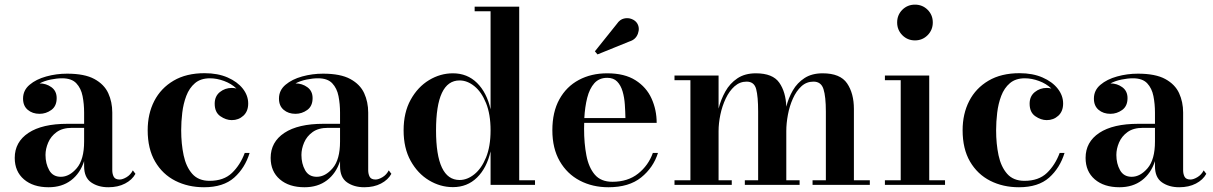

<svg xmlns="http://www.w3.org/2000/svg" viewBox="-20 -778 5104 808"><path d="M184.5 10Q119.5 10 80.8 -23.2Q42 -56.5 42 -113.5Q42 -180.5 99.8 -218.8Q157.5 -257 264 -257H334V-304.5Q334 -340.5 327.5 -373.5Q321 -406.5 301.2 -427.5Q281.5 -448.5 241.5 -448.5Q219 -448.5 193.2 -443.2Q167.5 -438 146.5 -427Q174.5 -427 196.5 -411Q218.5 -395 218.5 -365Q218.5 -331.5 196 -315.2Q173.5 -299 146.5 -299Q116.5 -299 96.8 -315.8Q77 -332.5 77 -363Q77 -398 104.5 -421.2Q132 -444.5 174.5 -456.2Q217 -468 262.5 -468Q336 -468 377.2 -445.5Q418.5 -423 435.5 -386Q452.5 -349 452.5 -304.5V-62Q452.5 -45.5 458.8 -34Q465 -22.5 483.5 -22.5Q496 -22.5 512.8 -32.5Q529.5 -42.5 539 -61L550 -46.5Q536 -21 506.2 -5.5Q476.5 10 436 10Q393 10 363.5 -10.5Q334 -31 334 -78.5V-100Q317.5 -48.5 279 -19.2Q240.5 10 184.5 10ZM236 -34Q272 -34 303 -70.2Q334 -106.5 334 -182.5V-240H283.5Q243 -240 218.5 -222.2Q194 -204.5 182.8 -178Q171.5 -151.5 171.5 -126Q171.5 -89.5 187 -61.8Q202.5 -34 236 -34Z M838.5 10Q771.5 10 717.8 -17.2Q664 -44.5 632.8 -98Q601.5 -151.5 601.5 -230Q601.5 -299 629.2 -353Q657 -407 710.5 -438.5Q764 -470 841 -470Q896.5 -470 937.8 -452Q979 -434 1001.8 -405Q1024.5 -376 1024.5 -342.5Q1024.5 -309.5 1004.2 -291Q984 -272.5 955.5 -272.5Q931 -272.5 907.2 -289Q883.5 -305.5 883.5 -341.5Q883.5 -373 905.2 -390.5Q927 -408 955.5 -408Q965.5 -408 975 -405.5Q953.5 -426 923 -437.2Q892.5 -448.5 863.5 -448.5Q824.5 -448.5 800.5 -428Q776.5 -407.5 764 -374.5Q751.5 -341.5 747 -303.5Q742.5 -265.5 742.5 -230Q742.5 -173 752.8 -124.5Q763 -76 789 -46.5Q815 -17 862 -17Q921.5 -17 956.2 -50.2Q991 -83.5 1010 -134.5H1030.5Q1011 -71 965.5 -30.5Q920 10 838.5 10Z M1261.5 10Q1196.5 10 1157.8 -23.2Q1119 -56.5 1119 -113.5Q1119 -180.5 1176.8 -218.8Q1234.5 -257 1341 -257H1411V-304.5Q1411 -340.5 1404.5 -373.5Q1398 -406.5 1378.2 -427.5Q1358.5 -448.5 1318.5 -448.5Q1296 -448.5 1270.2 -443.2Q1244.5 -438 1223.5 -427Q1251.5 -427 1273.5 -411Q1295.5 -395 1295.5 -365Q1295.5 -331.5 1273 -315.2Q1250.5 -299 1223.5 -299Q1193.5 -299 1173.8 -315.8Q1154 -332.5 1154 -363Q1154 -398 1181.5 -421.2Q1209 -444.5 1251.5 -456.2Q1294 -468 1339.5 -468Q1413 -468 1454.2 -445.5Q1495.5 -423 1512.5 -386Q1529.5 -349 1529.5 -304.5V-62Q1529.5 -45.5 1535.8 -34Q1542 -22.5 1560.5 -22.5Q1573 -22.5 1589.8 -32.5Q1606.5 -42.5 1616 -61L1627 -46.5Q1613 -21 1583.2 -5.5Q1553.5 10 1513 10Q1470 10 1440.5 -10.5Q1411 -31 1411 -78.5V-100Q1394.5 -48.5 1356 -19.2Q1317.5 10 1261.5 10ZM1313 -34Q1349 -34 1380 -70.2Q1411 -106.5 1411 -182.5V-240H1360.5Q1320 -240 1295.5 -222.2Q1271 -204.5 1259.8 -178Q1248.5 -151.5 1248.5 -126Q1248.5 -89.5 1264 -61.8Q1279.5 -34 1313 -34Z M1886 9.5Q1833 9.5 1785.5 -19Q1738 -47.5 1708.2 -101Q1678.5 -154.5 1678.5 -229.5Q1678.5 -304.5 1708.2 -358.2Q1738 -412 1785.5 -440.8Q1833 -469.5 1886 -469.5Q1946.5 -469.5 1987.5 -429Q2028.5 -388.5 2044.5 -318V-730.5H1977.5V-750H2165V-19.5H2231.5V0H2044.5V-141Q2028.5 -71 1987.5 -30.8Q1946.5 9.5 1886 9.5ZM1914 -20.5Q1946.5 -20.5 1976.5 -44.8Q2006.5 -69 2025.5 -115.5Q2044.5 -162 2044.5 -229.5Q2044.5 -297 2025.5 -344Q2006.5 -391 1976.5 -415.2Q1946.5 -439.5 1914 -439.5Q1815 -439.5 1815 -229.5Q1815 -20.5 1914 -20.5Z M2540.5 10Q2473.5 10 2420 -18Q2366.5 -46 2335.5 -99.8Q2304.5 -153.5 2304.5 -230Q2304.5 -306.5 2334 -360Q2363.5 -413.5 2415.8 -441.5Q2468 -469.5 2535.5 -469.5Q2608.5 -469.5 2654.5 -440.2Q2700.5 -411 2722 -363.2Q2743.5 -315.5 2743.5 -261H2438.5Q2438 -249 2438 -236Q2438 -174.5 2447.8 -123.8Q2457.5 -73 2483.2 -43Q2509 -13 2557 -13Q2622 -13 2665.2 -47.2Q2708.5 -81.5 2727.5 -134.5H2749Q2729.5 -72.5 2678.2 -31.2Q2627 10 2540.5 10ZM2535.5 -450.5Q2501.5 -450.5 2481.2 -427.8Q2461 -405 2451.2 -366.5Q2441.5 -328 2439 -281H2612Q2611.5 -308.5 2609.5 -338.2Q2607.5 -368 2600 -393.5Q2592.5 -419 2577.2 -434.8Q2562 -450.5 2535.5 -450.5ZM2494.5 -549 2483.5 -562 2576 -677.5Q2588.5 -696 2605.8 -700Q2623 -704 2638.2 -698Q2653.5 -692 2661 -680.5Q2673.5 -661 2664.5 -636.2Q2655.5 -611.5 2629 -603.5Z M3004 -460V-321Q3013.5 -359 3032.5 -393Q3051.5 -427 3083 -448.2Q3114.5 -469.5 3161 -469.5Q3232 -469.5 3259.5 -430Q3287 -390.5 3289 -329Q3298 -365.5 3316.5 -397.5Q3335 -429.5 3365.8 -449.5Q3396.5 -469.5 3442 -469.5Q3516 -469.5 3544.8 -427.2Q3573.5 -385 3573.5 -319.5V-19.5H3640.5V0H3399.5V-19.5H3455.5V-308.5Q3455.5 -371.5 3445.5 -403Q3435.5 -434.5 3403.5 -434.5Q3374 -434.5 3352.5 -414.8Q3331 -395 3316.8 -363.2Q3302.5 -331.5 3295.8 -295.2Q3289 -259 3289 -226.5V-19.5H3345V0H3114.5V-19.5H3170.5V-308.5Q3170.5 -371.5 3162.2 -403Q3154 -434.5 3122 -434.5Q3093.5 -434.5 3071.2 -414.8Q3049 -395 3034 -363.2Q3019 -331.5 3011.5 -295.2Q3004 -259 3004 -226.5V-19.5H3059.5V0H2818.5V-19.5H2885.5V-440.5H2818.5V-460Z M3830.5 -608Q3799 -608 3777.2 -630Q3755.5 -652 3755.5 -683.5Q3755.5 -715 3777.2 -736.8Q3799 -758.5 3830.5 -758.5Q3862 -758.5 3883.8 -736.8Q3905.5 -715 3905.5 -683.5Q3905.5 -652 3883.8 -630Q3862 -608 3830.5 -608ZM3890.5 -460V-19.5H3957V0H3704V-19.5H3770.5V-440.5H3704V-460Z M4268 10Q4201 10 4147.2 -17.2Q4093.5 -44.5 4062.2 -98Q4031 -151.5 4031 -230Q4031 -299 4058.8 -353Q4086.5 -407 4140 -438.5Q4193.5 -470 4270.5 -470Q4326 -470 4367.2 -452Q4408.5 -434 4431.2 -405Q4454 -376 4454 -342.5Q4454 -309.5 4433.8 -291Q4413.5 -272.5 4385 -272.5Q4360.5 -272.5 4336.8 -289Q4313 -305.5 4313 -341.5Q4313 -373 4334.8 -390.5Q4356.5 -408 4385 -408Q4395 -408 4404.5 -405.5Q4383 -426 4352.5 -437.2Q4322 -448.5 4293 -448.5Q4254 -448.5 4230 -428Q4206 -407.5 4193.5 -374.5Q4181 -341.5 4176.5 -303.5Q4172 -265.5 4172 -230Q4172 -173 4182.2 -124.5Q4192.5 -76 4218.5 -46.5Q4244.5 -17 4291.5 -17Q4351 -17 4385.8 -50.2Q4420.5 -83.5 4439.5 -134.5H4460Q4440.5 -71 4395 -30.5Q4349.5 10 4268 10Z M4691 10Q4626 10 4587.2 -23.2Q4548.5 -56.5 4548.5 -113.5Q4548.5 -180.5 4606.2 -218.8Q4664 -257 4770.5 -257H4840.5V-304.5Q4840.5 -340.5 4834 -373.5Q4827.5 -406.5 4807.8 -427.5Q4788 -448.5 4748 -448.5Q4725.5 -448.5 4699.8 -443.2Q4674 -438 4653 -427Q4681 -427 4703 -411Q4725 -395 4725 -365Q4725 -331.5 4702.5 -315.2Q4680 -299 4653 -299Q4623 -299 4603.2 -315.8Q4583.5 -332.5 4583.5 -363Q4583.5 -398 4611 -421.2Q4638.5 -444.5 4681 -456.2Q4723.5 -468 4769 -468Q4842.5 -468 4883.8 -445.5Q4925 -423 4942 -386Q4959 -349 4959 -304.5V-62Q4959 -45.5 4965.2 -34Q4971.5 -22.5 4990 -22.5Q5002.5 -22.5 5019.2 -32.5Q5036 -42.5 5045.5 -61L5056.5 -46.5Q5042.5 -21 5012.8 -5.5Q4983 10 4942.5 10Q4899.5 10 4870 -10.5Q4840.5 -31 4840.5 -78.5V-100Q4824 -48.5 4785.5 -19.2Q4747 10 4691 10ZM4742.5 -34Q4778.5 -34 4809.5 -70.2Q4840.5 -106.5 4840.5 -182.5V-240H4790Q4749.5 -240 4725 -222.2Q4700.5 -204.5 4689.2 -178Q4678 -151.5 4678 -126Q4678 -89.5 4693.5 -61.8Q4709 -34 4742.5 -34Z"/></svg>

Font: Bodoni Moda SemiBold
Style: Regular
Weight: 600
Designer: Owen Earl
Foundry: indestructible type
Version: Version 2.005; ttfautohint (v1.8.4.7-5d5b)